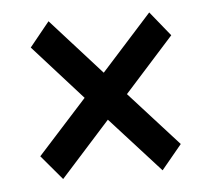

<svg xmlns="http://www.w3.org/2000/svg" viewBox="-37 -545 497 452"><g transform="rotate(-5 211.5 -319.5)"><path d="M378 -448 262 -319 378 -191 330 -133 212 -263 95 -133 46 -191 162 -319 46 -448 93 -506 212 -374 331 -506Z"/></g></svg>

Font: ArsenalBold
Style: Bold
Weight: 700
Designer: Andrij Shevchenko
Foundry: Stairsfor.com
Version: Version 1.000